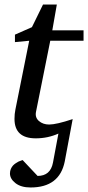

<svg xmlns="http://www.w3.org/2000/svg" viewBox="-20 -599 389 848"><path d="M349 -419H202L139 -105Q134 -80 152 -64.5Q170 -49 197 -49Q229 -49 301 -73L266 114Q243 229 115 229Q73 229 48.5 210Q24 191 24 167Q24 156 28 147Q32 138 37 132.5Q42 127 49.5 122Q57 117 62 114.5Q67 112 74 110L80 108L146 178Q203 178 214 119L238 -9Q191 12 138 12Q44 12 44 -74Q44 -96 48 -115L109 -419L46 -413V-446L121 -479L170 -579H231L211 -465H349Z"/></svg>

Font: Veleka
Style: Italic
Weight: 400
Italic angle: -12°
Designer: Stefan Peev, Context Ltd, 2016; SIL International, 1997-2014.
Foundry: Stefan Peev, Context Ltd, 2016
Version: Version 1.000